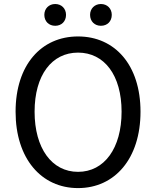

<svg xmlns="http://www.w3.org/2000/svg" viewBox="-20 -929 782 962"><path d="M371 13.4C555.1 13.4 684 -134.4 684 -369.3C684 -603.8 555.1 -746.4 371 -746.4C187 -746.4 58.1 -604.1 58.1 -369.3C58.1 -134.4 187 13.4 371 13.4ZM371 -68C239.5 -68 153.3 -186.3 153.3 -369.3C153.3 -552.3 239.5 -665.4 371 -665.4C502.6 -665.4 589.2 -552.3 589.2 -369.3C589.2 -186.3 502.6 -68 371 -68ZM256.5 -799.8C288.4 -799.8 310.8 -821.8 310.8 -854.6C310.8 -885.9 288.4 -908.9 256.5 -908.9C225.1 -908.9 202.1 -885.9 202.1 -854.6C202.1 -821.8 225.1 -799.8 256.5 -799.8ZM485.6 -799.8C517.5 -799.8 540 -821.8 540 -854.6C540 -885.9 517.5 -908.9 485.6 -908.9C454.3 -908.9 431.3 -885.9 431.3 -854.6C431.3 -821.8 454.3 -799.8 485.6 -799.8Z"/></svg>

Font: Source Han Sans JP VF
Style: Regular
Weight: 250
Designer: Ryoko NISHIZUKA 西塚涼子 (kana, bopomofo & ideographs); Paul D. Hunt (Latin, Greek & Cyrillic); Sandoll Communications 산돌커뮤니
Foundry: Adobe
Version: Version 2.004;hotconv 1.0.118;makeotfexe 2.5.65603